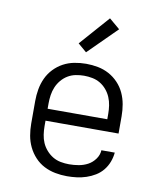

<svg xmlns="http://www.w3.org/2000/svg" viewBox="-86 -841 773 919"><g transform="rotate(10 300.0 -382.0)"><path d="M302 8Q273 8 244.5 2.5Q216 -3 190.5 -16Q165 -29 145 -50.5Q125 -72 112.5 -98Q100 -124 95 -152.5Q90 -181 90 -210V-320Q90 -349 95 -377.5Q100 -406 112 -432Q124 -458 144 -479Q164 -500 189 -513.5Q214 -527 242.5 -532.5Q271 -538 300 -538Q329 -538 357.5 -532.5Q386 -527 411 -513.5Q436 -500 456 -479Q476 -458 488 -432Q500 -406 505 -377.5Q510 -349 510 -320V-236H155V-210Q155 -189 158 -168.5Q161 -148 169 -129.5Q177 -111 191 -95Q205 -79 222.5 -68.5Q240 -58 260.5 -54Q281 -50 302 -50Q325 -50 348.5 -54Q372 -58 392.5 -69Q413 -80 427.5 -100Q442 -120 443 -143H508Q506 -120 497.5 -97.5Q489 -75 474 -56.5Q459 -38 438.5 -25.5Q418 -13 395.5 -5.5Q373 2 349.5 5Q326 8 302 8ZM155 -294H445V-320Q445 -340 442 -360.5Q439 -381 431 -400Q423 -419 409.5 -435Q396 -451 378.5 -461.5Q361 -472 340.5 -476Q320 -480 300 -480Q280 -480 259.5 -476Q239 -472 221.5 -461.5Q204 -451 190.5 -435Q177 -419 169 -400Q161 -381 158 -360.5Q155 -340 155 -320ZM289 -592 247 -628 374 -772 426 -728Z"/></g></svg>

Font: Iosevka Curly Slab LtEx
Style: Regular
Weight: 300
Width: 7
Monospace: yes
Designer: Belleve Invis
Foundry: Belleve Invis
Version: Version 11.1.0; ttfautohint (v1.8.3)